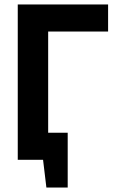

<svg xmlns="http://www.w3.org/2000/svg" viewBox="-20 -720 507 865"><path d="M467 -578H197V-122H285V125H189L174 0H60V-700H467Z"/></svg>

Font: PTSans
Style: Bold
Weight: 700
Designer: A.Korolkova, O.Umpeleva, V.Yefimov
Foundry: ParaType Ltd
Version: Version 2.003W OFL